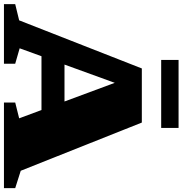

<svg xmlns="http://www.w3.org/2000/svg" viewBox="4 -928 924 972"><g transform="rotate(90 466.0 -442.0)"><path d="M211 -190V-306.5H580.5V-190ZM844.5 -85 932.5 -57V0H499V-57L579 -77L391 -583.5H407.5L224.5 -79.5L302.5 -57V0H1V-57L83 -77L326.5 -698H600.5ZM283.5 -796V-884H627.5V-796Z"/></g></svg>

Font: Newsreader 9pt ExtraBold
Style: Regular
Weight: 800
Designer: Hugues Gentile
Foundry: Production Type
Version: Version 1.003